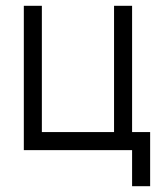

<svg xmlns="http://www.w3.org/2000/svg" viewBox="-20 -520 540 665"><path d="M437.5 0Q437.5 0 437.5 125H500V-62.5H437.5V-500H375V-62.5H125V-500H62.5Q62.5 -500 62.5 0Z"/></svg>

Font: Unifont
Style: Regular
Weight: 500
Version: Version 13.0.05